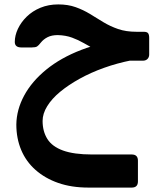

<svg xmlns="http://www.w3.org/2000/svg" viewBox="-20 -488 726 870"><path d="M381 362Q304 362 244 341Q184 320 141 282Q98 244 76 191.5Q54 139 54 76Q55 9 89.5 -55Q124 -119 189.5 -172.5Q255 -226 348.5 -262Q442 -298 561 -309L577 -215Q511 -202 451 -180.5Q391 -159 340.5 -131Q290 -103 252.5 -72Q215 -41 194 -7Q173 27 173 60Q173 107 194.5 141.5Q216 176 265.5 194Q315 212 397 212H577Q605 212 605 240V334Q605 362 577 362ZM555 -213V-230Q508 -230 473.5 -239.5Q439 -249 412 -263.5Q385 -278 360 -292.5Q335 -307 306.5 -317.5Q278 -328 242 -329Q214 -329 195.5 -319.5Q177 -310 165 -295Q155 -282 148 -277.5Q141 -273 124 -273H77Q47 -273 47 -298Q47 -327 61 -357Q75 -387 101 -412.5Q127 -438 163.5 -453Q200 -468 244 -468Q288 -468 323 -455.5Q358 -443 388 -424.5Q418 -406 448.5 -387.5Q479 -369 515 -356.5Q551 -344 599 -344H631Q646 -344 651 -337.5Q656 -331 656 -316V-241Q656 -229 648.5 -221Q641 -213 627 -213Z"/></svg>

Font: Rubik SemiBold
Style: Regular
Weight: 600
Designer: Hubert and Fischer
Foundry: Hubert and Fischer
Version: Version 2.300;gftools[0.9.30]